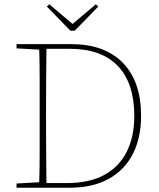

<svg xmlns="http://www.w3.org/2000/svg" viewBox="-20 -885 749 905"><path d="M197 -340Q197 -247 197.5 -170Q198 -93 199 -22H293Q402 -22 472.5 -61Q543 -100 578 -171Q613 -242 613 -338Q613 -493 535.5 -574Q458 -655 308 -655H199Q198 -584 197.5 -510Q197 -436 197 -355ZM58 -657V-677H315Q473 -677 559 -589Q645 -501 645 -338Q645 -236 606.5 -160Q568 -84 492.5 -42Q417 0 306 0H58V-20L165 -26Q167 -97 167 -173Q167 -249 167 -340V-355Q167 -435 167 -508Q167 -581 165 -651ZM212 -865 322 -772 432 -865 443 -854 332 -740H312L201 -854Z"/></svg>

Font: Source Serif Pro ExtraLight
Style: Regular
Weight: 200
Designer: Frank Grießhammer
Foundry: Adobe Systems Incorporated
Version: Version 3.001;hotconv 1.0.111;makeotfexe 2.5.65597